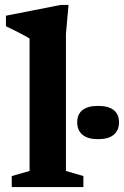

<svg xmlns="http://www.w3.org/2000/svg" viewBox="-20 -756 501 776"><path d="M246.5 -65 317 -44.5V0H27.5V-44.5L99.5 -65V-600Q92.5 -605 77.5 -613Q62.5 -621 43 -630.8Q23.5 -640.5 4 -650V-692.5L225 -736H257L246.5 -619.5ZM376.5 -193.5Q334.5 -193.5 313.2 -211.5Q292 -229.5 292 -261.5Q292 -294 313.2 -311Q334.5 -328 376.5 -328Q418.5 -328 439.8 -311Q461 -294 461 -261.5Q461 -229.5 439.8 -211.5Q418.5 -193.5 376.5 -193.5Z"/></svg>

Font: Newsreader 9pt SemiBold
Style: Regular
Weight: 600
Designer: Hugues Gentile
Foundry: Production Type
Version: Version 1.003